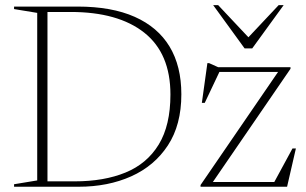

<svg xmlns="http://www.w3.org/2000/svg" viewBox="-20 -710 1164 730"><path d="M628 -350.5Q628 -507 528.5 -585.8Q429 -664.5 248.5 -664.5H123L132.5 -685H275Q404.5 -685 492.2 -646Q580 -607 624.8 -532.8Q669.5 -458.5 669.5 -351.5Q669.5 -235 618.2 -157Q567 -79 478.8 -39.5Q390.5 0 279 0H132.5L123 -20.5H264Q375.5 -20.5 457.2 -54Q539 -87.5 583.5 -160.5Q628 -233.5 628 -350.5ZM33.5 0V-9.5L121.5 -24V-661L33.5 -675.5V-685H160.5V0ZM742.5 0V-6.5L1042 -443.5L1058.5 -436.5H785L817.5 -443.5L758.5 -319H747.5L768.5 -470H775L809.5 -454.5H1084.5V-448.5L784.5 -11L767.5 -18H1037L1021 -14.5L1092 -145.5H1105L1071.5 0ZM936.5 -555.5H912.5L1039.5 -690.5H1058.5L939 -526H910L790.5 -690.5H809.5Z"/></svg>

Font: Newsreader 36pt ExtraLight
Style: Regular
Weight: 250
Designer: Hugues Gentile
Foundry: Production Type
Version: Version 1.003